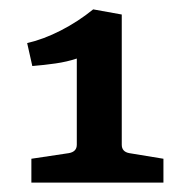

<svg xmlns="http://www.w3.org/2000/svg" viewBox="-20 -717 393 410"><path d="M240 -408Q240 -393 256 -390L329 -378V-327H47V-378L127 -390Q144 -393 144 -408V-592Q123 -585 98.5 -581.5Q74 -578 49 -576L38 -625Q73 -633 110 -652Q147 -671 179 -697L240 -686Z"/></svg>

Font: Yrsa
Style: Regular
Weight: 400
Designer: Anna Giedrys (Yrsa+Rasa design), David Brezina (Yrsa art-direction, Rasa art-direction, design)
Foundry: Rosetta Type Foundry
Version: Version 2.004